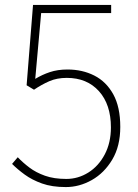

<svg xmlns="http://www.w3.org/2000/svg" viewBox="-20 -746 561 779"><path d="M247 13Q191 13 150.5 -1.5Q110 -16 80.5 -37.5Q51 -59 29 -81L52 -108Q73 -86 99.5 -66Q126 -46 162.5 -33Q199 -20 249 -20Q297 -20 338.5 -46Q380 -72 405 -119.5Q430 -167 430 -229Q430 -322 381.5 -376Q333 -430 251 -430Q211 -430 180 -416.5Q149 -403 118 -382L88 -400L114 -726H431V-693H147L123 -426Q151 -443 182.5 -453.5Q214 -464 254 -464Q314 -464 362.5 -439.5Q411 -415 439.5 -363.5Q468 -312 468 -231Q468 -153 435.5 -98.5Q403 -44 352.5 -15.5Q302 13 247 13Z"/></svg>

Font: Noto Sans JP Thin Thin
Style: Regular
Weight: 250
Version: Version 2.004-H2;hotconv 1.0.118;makeotfexe 2.5.65603